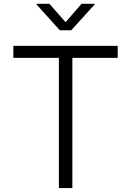

<svg xmlns="http://www.w3.org/2000/svg" viewBox="-20 -962 670 982"><path d="M48.3 -666V-727.5H582V-666H350.1V0H281.2V-666ZM232.9 -942.4 315.4 -848.6 397 -942.4H463.9V-939L344.2 -807.1H286.1L167 -939V-942.4Z"/></svg>

Font: Inter 17pt Light
Style: Regular
Weight: 300
Version: Version 4.001;git-66647c0bb